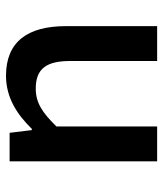

<svg xmlns="http://www.w3.org/2000/svg" viewBox="28 -571 543 639"><g transform="rotate(-90 299.5 -251.5)"><path d="M82 0H198V-335C243 -381 276 -404 324 -404C391 -404 416 -368 416 -289V0H532V-304C532 -431 480 -503 367 -503C292 -503 236 -464 190 -417H186L177 -491H82Z"/></g></svg>

Font: Source Code Pro Semibold
Style: Regular
Weight: 600
Monospace: yes
Designer: Paul D. Hunt
Foundry: Adobe Systems Incorporated
Version: Version 1.017;PS 1.000;hotconv 1.0.70;makeotf.lib2.5.5900